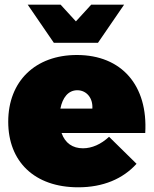

<svg xmlns="http://www.w3.org/2000/svg" viewBox="-20 -789 654 817"><path d="M397 -607 508 -769H368L303 -698L238 -769H98L209 -607ZM307 -555C131 -555 15 -444 15 -271C15 -102 126 8 313 8C419 8 503 -28 561 -92L444 -207C410 -175 371 -158 333 -158C289 -158 257 -180 242 -223H598C610 -425 498 -555 307 -555ZM373 -327H237C246 -373 270 -405 309 -405C348 -405 376 -372 373 -327Z"/></svg>

Font: Montserrat arm Black
Style: Regular
Weight: 900
Designer: Julieta Ulanovsky
Foundry: Julieta Ulanovsky
Version: Version 6.000;PS 006.000;hotconv 1.0.88;makeotf.lib2.5.64775